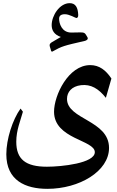

<svg xmlns="http://www.w3.org/2000/svg" viewBox="-20 -994 740 1215"><path d="M312 -668C373 -702 381 -704 516 -735C526 -737 540 -745 534 -757L524 -774C516 -787 510 -789 487 -789C469 -789 443 -788 431 -788C370 -788 354 -847 354 -875C354 -892 363 -904 391 -904C419 -904 458 -880 463 -880C470 -880 476 -887 475 -900C473 -947 458 -974 421 -974C357 -974 307 -895 307 -835C307 -803 322 -775 365 -760L310 -728C300 -722 294 -716 294 -708C294 -703 295 -699 301 -681C302 -676 304 -664 312 -668ZM280 201C482 201 670 90 670 -58C670 -234 404 -237 404 -368C404 -412 434 -448 493 -455C555 -462 603 -434 650 -375L685 -497C650 -550 608 -582 551 -582C412 -582 322 -390 322 -287C322 -113 580 -109 580 -31C580 39 370 61 277 61C142 61 83 14 83 -97C83 -170 109 -229 125 -287L110 -307C59 -236 20 -113 20 -18C20 148 141 201 280 201Z"/></svg>

Font: Kawkab Mono
Style: Bold
Weight: 700
Monospace: yes
Designer: Abdullah Arif
Foundry: Abdullah Arif
Version: Version 1.000;PS 000.500;hotconv 1.0.88;makeotf.lib2.5.64775